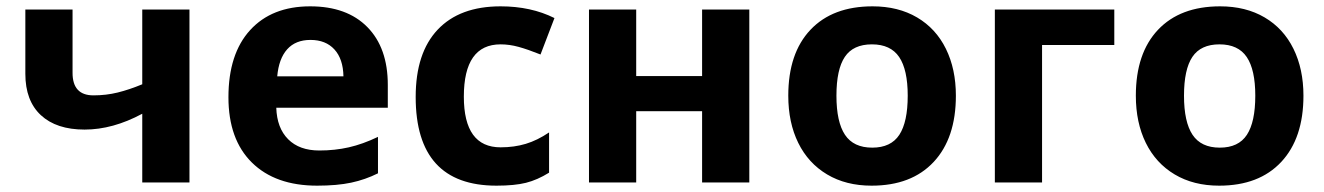

<svg xmlns="http://www.w3.org/2000/svg" viewBox="-20 -576 4179 606"><path d="M429 -217Q336 -167 247 -167Q158 -167 109 -212.5Q60 -258 60 -343V-546H209V-346Q209 -275 275 -275Q315 -275 351.5 -284Q388 -293 429 -310V-546H578V0H429Z M701 -269Q701 -406 769.5 -481Q838 -556 959 -556Q1075 -556 1139.5 -490.5Q1204 -425 1204 -308V-236H852Q854 -172 889.5 -136.5Q925 -101 988 -101Q1037 -101 1081 -111Q1125 -121 1173 -144V-29Q1133 -9 1088.5 0.5Q1044 10 981 10Q849 10 775 -63Q701 -136 701 -269ZM1064 -335Q1063 -390 1035.5 -420Q1008 -450 960 -450Q913 -450 886.5 -420.5Q860 -391 855 -335Z M1292 -270Q1292 -409 1361.5 -482.5Q1431 -556 1560 -556Q1656 -556 1730 -519L1686 -404Q1646 -420 1617 -428Q1588 -436 1560 -436Q1444 -436 1444 -271Q1444 -111 1560 -111Q1603 -111 1639.5 -122Q1676 -133 1713 -158V-31Q1676 -8 1640 1Q1604 10 1547 10Q1292 10 1292 -270Z M1839 -546H1988V-336H2196V-546H2345V0H2196V-225H1988V0H1839Z M2468 -274Q2468 -408 2538 -482Q2608 -556 2734 -556Q2815 -556 2874.5 -521Q2934 -486 2965.5 -422Q2997 -358 2997 -274Q2997 -140 2927 -65Q2857 10 2731 10Q2650 10 2590.5 -25.5Q2531 -61 2499.5 -125Q2468 -189 2468 -274ZM2845 -274Q2845 -356 2818 -396Q2791 -436 2732 -436Q2673 -436 2646.5 -396.5Q2620 -357 2620 -274Q2620 -191 2647 -150.5Q2674 -110 2733 -110Q2792 -110 2818.5 -150.5Q2845 -191 2845 -274Z M3120 -546H3497V-434H3269V0H3120Z M3565 -274Q3565 -408 3635 -482Q3705 -556 3831 -556Q3912 -556 3971.5 -521Q4031 -486 4062.5 -422Q4094 -358 4094 -274Q4094 -140 4024 -65Q3954 10 3828 10Q3747 10 3687.5 -25.5Q3628 -61 3596.5 -125Q3565 -189 3565 -274ZM3942 -274Q3942 -356 3915 -396Q3888 -436 3829 -436Q3770 -436 3743.5 -396.5Q3717 -357 3717 -274Q3717 -191 3744 -150.5Q3771 -110 3830 -110Q3889 -110 3915.5 -150.5Q3942 -191 3942 -274Z"/></svg>

Font: OpenSansMMV
Style: Bold
Weight: 700
Foundry: Ascender Corporation
Version: Version 4.001